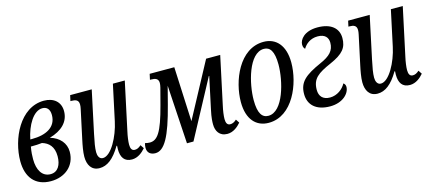

<svg xmlns="http://www.w3.org/2000/svg" viewBox="-47 -938 3009 1341"><g transform="rotate(-15 1457.5 -268.0)"><path d="M195 10C296 10 374 -53 374 -155C374 -217 333 -265 265 -285C353 -310 409 -361 409 -440C409 -506 362 -546 291 -546C117 -546 23 -339 23 -180C23 -64 82 10 195 10ZM267 -498C298 -498 320 -479 320 -435C320 -347 244 -309 143 -309H130C149 -406 202 -498 267 -498ZM205 -38C144 -38 113 -93 113 -170C113 -194 114 -222 121 -260C153 -260 179 -261 202 -264C249 -250 284 -217 284 -147C284 -84 258 -38 205 -38Z M547 10C601 10 650 -25 700 -110H704C703 -100 703 -92 703 -85C703 -26 726 10 781 10C824 10 858 -19 880 -45L863 -71C845 -55 832 -50 817 -50C796 -50 787 -67 787 -95C787 -119 792 -155 800 -190L874 -536H788L733 -279C711 -174 647 -52 587 -52C560 -52 551 -80 551 -104C551 -136 558 -174 570 -231L635 -536H479L470 -495H477C507 -495 529 -488 529 -455C529 -446 528 -436 525 -423L480 -213C472 -176 463 -129 463 -94C463 -36 488 10 547 10Z M950 10C1015 10 1064 -75 1121 -296L1154 -423L1180 0H1227L1449 -414H1452L1403 -185C1390 -126 1390 -98 1390 -80C1390 -33 1413 10 1471 10C1514 10 1548 -19 1570 -45L1553 -71C1535 -55 1522 -50 1507 -50C1486 -50 1477 -67 1477 -95C1477 -119 1482 -155 1490 -190L1564 -536H1462L1250 -141L1232 -536H1054L1045 -495H1053C1082 -495 1106 -489 1106 -456C1106 -447 1104 -436 1101 -423L1070 -305C1021 -118 986 -72 931 -72C920 -72 909 -74 897 -77C894 -66 892 -55 892 -44C892 -6 918 10 950 10Z M1770 10C1944 10 2030 -205 2030 -356C2030 -482 1968 -546 1879 -546C1703 -546 1618 -331 1618 -180C1618 -54 1680 10 1770 10ZM1780 -38C1736 -38 1708 -72 1708 -170C1708 -288 1759 -498 1869 -498C1912 -498 1940 -464 1940 -366C1940 -248 1888 -38 1780 -38Z M2214 10C2305 10 2358 -45 2358 -93C2358 -108 2350 -117 2343 -121C2324 -84 2281 -50 2229 -50C2176 -50 2152 -81 2152 -125C2152 -206 2195 -236 2293 -279C2388 -321 2419 -359 2419 -430C2419 -501 2365 -546 2269 -546C2172 -546 2135 -492 2135 -457C2135 -439 2142 -429 2148 -424C2166 -455 2201 -485 2254 -485C2307 -485 2329 -457 2329 -420C2329 -362 2296 -330 2226 -299C2107 -246 2059 -206 2059 -120C2059 -42 2112 10 2214 10Z M2557 10C2611 10 2660 -25 2710 -110H2714C2713 -100 2713 -92 2713 -85C2713 -26 2736 10 2791 10C2834 10 2868 -19 2890 -45L2873 -71C2855 -55 2842 -50 2827 -50C2806 -50 2797 -67 2797 -95C2797 -119 2802 -155 2810 -190L2884 -536H2798L2743 -279C2721 -174 2657 -52 2597 -52C2570 -52 2561 -80 2561 -104C2561 -136 2568 -174 2580 -231L2645 -536H2489L2480 -495H2487C2517 -495 2539 -488 2539 -455C2539 -446 2538 -436 2535 -423L2490 -213C2482 -176 2473 -129 2473 -94C2473 -36 2498 10 2557 10Z"/></g></svg>

Font: Noto Serif ExtraCondensed
Style: Italic
Weight: 400
Width: 2
Italic angle: -12°
Designer: Monotype Design Team
Foundry: Monotype Imaging Inc.
Version: Version 2.014